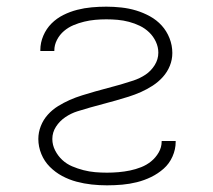

<svg xmlns="http://www.w3.org/2000/svg" viewBox="-20 -548 640 576"><path d="M301 8Q278 8 255 5.5Q232 3 209.5 -3Q187 -9 166.5 -20Q146 -31 129.5 -47.5Q113 -64 104 -86Q95 -108 95 -131Q95 -151 102.5 -170Q110 -189 123.5 -204Q137 -219 154 -229.5Q171 -240 189 -248Q207 -256 226.5 -262Q246 -268 265 -273.5Q284 -279 303.5 -284Q323 -289 342 -294.5Q361 -300 380.5 -306.5Q400 -313 416.5 -324Q433 -335 444 -352.5Q455 -370 455 -390Q455 -407 447.5 -423Q440 -439 427.5 -451Q415 -463 399.5 -470.5Q384 -478 367 -482.5Q350 -487 333 -488.5Q316 -490 299 -490Q282 -490 265.5 -488.5Q249 -487 232.5 -483Q216 -479 200.5 -472.5Q185 -466 172 -455Q159 -444 151 -428.5Q143 -413 143 -397V-395H101V-398Q101 -420 110 -441Q119 -462 134.5 -477.5Q150 -493 170 -503Q190 -513 211.5 -518.5Q233 -524 255 -526Q277 -528 299 -528Q321 -528 344 -525.5Q367 -523 388.5 -516.5Q410 -510 430 -499Q450 -488 465 -471.5Q480 -455 488.5 -433.5Q497 -412 497 -389Q497 -369 489.5 -350.5Q482 -332 468.5 -317Q455 -302 438 -291Q421 -280 403 -272Q385 -264 366 -258Q347 -252 327.5 -246.5Q308 -241 289 -236Q270 -231 250.5 -225.5Q231 -220 212 -214Q193 -208 176 -196.5Q159 -185 148 -168Q137 -151 137 -131Q137 -113 145.5 -96.5Q154 -80 167 -68Q180 -56 196.5 -49Q213 -42 230.5 -37.5Q248 -33 265.5 -31.5Q283 -30 301 -30Q318 -30 335.5 -31.5Q353 -33 370 -36.5Q387 -40 403.5 -46.5Q420 -53 433.5 -64Q447 -75 456 -90.5Q465 -106 465 -124V-125H507V-122Q507 -100 497.5 -78.5Q488 -57 471 -42Q454 -27 433.5 -17Q413 -7 391 -1.5Q369 4 346.5 6Q324 8 301 8Z"/></svg>

Font: Iosevka Extralight Extended
Style: Regular
Weight: 200
Width: 7
Monospace: yes
Designer: Belleve Invis
Foundry: Belleve Invis
Version: Version 32.5.0; ttfautohint (v1.8.4)